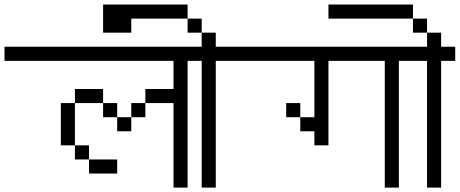

<svg xmlns="http://www.w3.org/2000/svg" viewBox="-20 -895 2040 852"><path d="M500 -125V-187.5H375V-125ZM1000 -625V-687.5H0V-625H750Q750 -625 750 -500H625V-437.5H562.5V-375H500V-312.5H562.5V-375H625V-437.5H750Q750 -437.5 750 -62.5H812.5V-625ZM375 -187.5V-250H312.5V-187.5ZM312.5 -250V-437.5H250V-250ZM500 -375V-437.5H437.5V-375ZM312.5 -437.5H437.5V-500H312.5Z M1000 -625V-687.5H937.5V-750H875V-687.5H750V-625H875V-62.5H937.5V-625ZM875 -750V-812.5H812.5V-750ZM812.5 -812.5V-875H437.5V-812.5Z M437.5 -875Q437.5 -875 437.5 -750H562.5Q562.5 -750 562.5 -875Z M2000 -625V-687.5H1000V-625H1375Q1375 -625 1375 -375H1312.5V-312.5H1375V-250H1437.5Q1437.5 -250 1437.5 -625H1687.5V-62.5H1750V-625ZM1312.5 -375V-437.5H1250V-375Z M2000 -625V-687.5H1937.5V-750H1875V-687.5H1750V-625H1875V-62.5H1937.5V-625ZM1875 -750V-812.5H1812.5V-750ZM1812.5 -812.5V-875H1437.5V-812.5Z"/></svg>

Font: CalcUnifontExMono
Style: Regular
Weight: 500
Version: Version 15.0.06